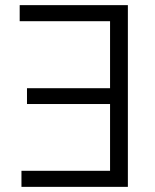

<svg xmlns="http://www.w3.org/2000/svg" viewBox="-20 -727 602 747"><path d="M477.5 0H63.5V-62.5H408.2V-322.3H85V-383.8H408.2V-644.5H56.6V-707H477.5Z"/></svg>

Font: Pretendard JP Light
Style: Regular
Weight: 300
Designer: Base glyphs from Inter by Rasmus Andersson; Hangeul glyphs from Noto Sans CJK(Source Han Sans) by Jang Soo-young and Kan
Foundry: Kil Hyung-jin
Version: Version 1.309